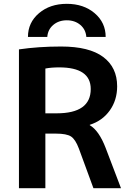

<svg xmlns="http://www.w3.org/2000/svg" viewBox="-20 -983 691 1003"><path d="M532 -790H431Q428 -829 399.5 -853Q371 -877 329 -877Q287 -877 258.5 -853Q230 -829 227 -790H126Q126 -865 183.5 -914Q241 -963 329 -963Q417 -963 474.5 -914Q532 -865 532 -790ZM217 -285V0H79V-725Q181 -740 299 -740Q446 -740 519 -685.5Q592 -631 592 -532Q592 -460 553.5 -406Q515 -352 449 -331V-329Q497 -301 532 -210L612 0H468L392 -207Q374 -255 351 -270Q328 -285 272 -285ZM217 -391H276Q454 -391 454 -518Q454 -631 289 -631Q248 -631 217 -625Z"/></svg>

Font: M PLUS 1p
Style: Bold
Weight: 700
Version: Version 1.062